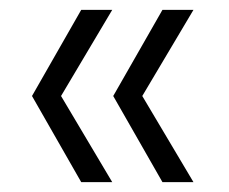

<svg xmlns="http://www.w3.org/2000/svg" viewBox="-20 -445 466 390"><path d="M208 -75H145L45 -250L145 -425H208L104 -250ZM373 -75H310L210 -250L310 -425H373L269 -250Z"/></svg>

Font: Albert Sans Light
Style: Regular
Weight: 300
Designer: Andreas Rasmussen
Foundry: a.Foundry
Version: Version 1.025